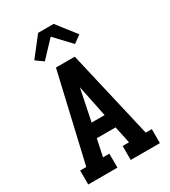

<svg xmlns="http://www.w3.org/2000/svg" viewBox="-232 -1091 1064 1202"><g transform="rotate(-30 300.0 -489.5)"><path d="M41 0V-101H85L232 -735H368L515 -101H559V0H348V-101H394L368 -224H232L206 -101H252V0ZM347 -325 313 -490Q310 -506 306.5 -522Q303 -538 300 -554Q297 -538 293.5 -522Q290 -506 287 -490L253 -325ZM191 -803 137 -842 244 -979H356L463 -842L409 -803L300 -919Z"/></g></svg>

Font: Iosevka Plex Etoile
Style: Bold
Weight: 700
Designer: Belleve Invis
Foundry: Belleve Invis
Version: Version 25.1.1; ttfautohint (v1.8.4)